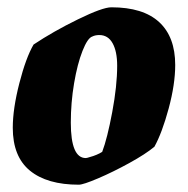

<svg xmlns="http://www.w3.org/2000/svg" viewBox="-20 -497 514 526"><path d="M15 -147Q15 -199 33 -269Q51 -339 72 -375Q126 -411 193.5 -444Q261 -477 285 -477Q372 -477 416 -436.5Q460 -396 460 -319Q460 -266 442 -199.5Q424 -133 403 -95Q379 -75 334.5 -50.5Q290 -26 249 -8.5Q208 9 196 9Q109 9 62 -29.5Q15 -68 15 -147ZM227 -67Q235 -69 244.5 -73Q254 -77 260 -81Q274 -118 287.5 -190Q301 -262 301 -317Q301 -356 288.5 -378.5Q276 -401 252 -401Q241 -401 233 -397Q220 -393 206 -357.5Q192 -322 183 -269Q174 -216 174 -161Q174 -64 215 -64Q218 -64 227 -67Z"/></svg>

Font: Grenze ExtraBold
Style: Italic
Weight: 800
Italic angle: -10°
Designer: Renata Polastri
Foundry: Omnibus-Type
Version: Version 1.002; ttfautohint (v1.8)